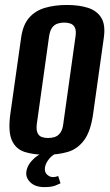

<svg xmlns="http://www.w3.org/2000/svg" viewBox="-20 -620 448 784"><path d="M166.3 12Q116.4 12 80.3 0.3Q44.1 -11.5 28.2 -47.6Q12.4 -83.8 22.4 -156.1L66.3 -466.3Q73.6 -518.8 99 -547.7Q124.4 -576.5 164.1 -588.1Q203.7 -599.7 253 -599.7Q303.2 -599.7 339.5 -588Q375.8 -576.2 393.6 -547.4Q411.3 -518.5 404 -466.3L360.5 -156.8Q350.4 -83.5 323.3 -47.3Q296.2 -11.1 256.5 0.4Q216.9 12 166.3 12ZM176.1 -56.5Q190.4 -56.5 203.4 -60.5Q216.4 -64.6 225.9 -77.2Q235.4 -89.8 238.3 -113.5L288.3 -470.8Q291.9 -495.2 285.7 -507.4Q279.5 -519.6 267.9 -523.7Q256.4 -527.8 242.5 -527.8Q228.2 -527.8 215.2 -523.7Q202.2 -519.6 193 -507.4Q183.9 -495.2 180.3 -470.8L130.3 -113.5Q127.4 -89.8 133.3 -77.2Q139.1 -64.6 150.7 -60.5Q162.2 -56.5 176.1 -56.5ZM160.8 144Q124.2 144 104.1 124.7Q84 105.5 87.7 80.5Q92 52.1 117.8 28.2Q143.5 4.2 178.2 -1.4L224.5 0Q196.5 9.2 181.2 27.9Q165.9 46.5 163.5 64.5Q161.2 83.1 172.4 93.1Q183.5 103.1 195.9 103.1Q203.8 103.1 209.4 101.3Q215 99.5 217.7 98.9L227.1 128.5Q220.8 131.9 205.5 137.9Q190.2 144 160.8 144Z"/></svg>

Font: Alumni Sans SC Thin
Style: Italic
Weight: 100
Italic angle: -8°
Designer: Robert E. Leuschke
Foundry: Robert E. Leuschke
Version: Version 1.016